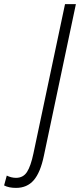

<svg xmlns="http://www.w3.org/2000/svg" viewBox="-52 -734 390 936"><path d="M26 182Q-9 182 -32 170L-19 122Q-9 127 2.5 130Q14 133 26 133Q61 133 79.5 104.5Q98 76 111 14L265 -714H318L162 25Q145 107 112.5 144.5Q80 182 26 182Z"/></svg>

Font: Noto Sans ExtraCondensed Light
Style: Italic
Weight: 300
Width: 2
Italic angle: -12°
Designer: Monotype Design Team
Foundry: Monotype Imaging Inc.
Version: Version 2.013; ttfautohint (v1.8.4.7-5d5b)